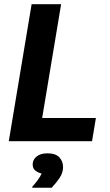

<svg xmlns="http://www.w3.org/2000/svg" viewBox="-20 -670 523 911"><path d="M21.7 0 130 -650H270L180 -110H435L416.7 0ZM133.3 220.8V215.8Q145 203.3 158.3 185.4Q171.7 167.5 177.5 153.3Q164.2 150.8 149.6 140.8Q135 130.8 135 110Q135 88.3 153.3 72.9Q171.7 57.5 205 57.5Q244.2 57.5 261.7 76.7Q279.2 95.8 279.2 122.5Q279.2 150 262.5 174.6Q245.8 199.2 225 220.8Z"/></svg>

Font: Familjen Grotesk GF
Style: Bold Italic
Weight: 700
Designer: Anders Wikstroem, Jonas Baeckman, Matilda Gysing, Kristian Moeller
Foundry: Familjen STHML AB
Version: Version 2.000; Beta; Release 4; Build 6